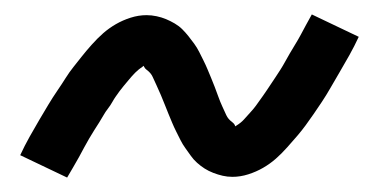

<svg xmlns="http://www.w3.org/2000/svg" viewBox="-20 -429 540 266"><path d="M73 -183 8 -214Q14 -227 21 -239.5Q28 -252 34.5 -263Q41 -274 47 -284Q53 -294 59.5 -303.5Q66 -313 71 -321Q76 -329 82 -336.5Q88 -344 93.5 -351Q99 -358 107 -367Q115 -376 123 -383Q131 -390 140.5 -395.5Q150 -401 161 -404.5Q172 -408 183 -408Q190 -408 197 -406.5Q204 -405 210 -402.5Q216 -400 222 -396.5Q228 -393 232.5 -388.5Q237 -384 241 -379Q245 -374 249 -368.5Q253 -363 256 -357Q259 -351 262 -345Q265 -339 267.5 -333Q270 -327 272.5 -321Q275 -315 277.5 -308.5Q280 -302 282.5 -295Q285 -288 288 -281.5Q291 -275 293.5 -269.5Q296 -264 301.5 -260Q307 -256 306 -250H301Q301 -251 307.5 -255Q314 -259 318 -263.5Q322 -268 327 -273.5Q332 -279 334.5 -282.5Q337 -286 339.5 -289.5Q342 -293 344.5 -296.5Q347 -300 350 -304.5Q353 -309 356 -313.5Q359 -318 362 -322.5Q365 -327 368.5 -332.5Q372 -338 375 -343.5Q378 -349 381.5 -355Q385 -361 389 -367.5Q393 -374 396.5 -380.5Q400 -387 404 -394.5Q408 -402 412 -409L477 -378Q471 -365 464 -352.5Q457 -340 450.5 -329Q444 -318 438 -307.5Q432 -297 426 -288Q420 -279 414.5 -271Q409 -263 403.5 -255.5Q398 -248 392 -241Q386 -234 378 -225Q370 -216 362 -209Q354 -202 344.5 -196.5Q335 -191 324 -187.5Q313 -184 302 -184Q295 -184 288.5 -185.5Q282 -187 275.5 -189.5Q269 -192 263.5 -195.5Q258 -199 253 -203.5Q248 -208 244.5 -213Q241 -218 237 -223.5Q233 -229 230 -235Q227 -241 224 -247Q221 -253 218.5 -259Q216 -265 213.5 -271Q211 -277 208.5 -283.5Q206 -290 203 -297Q200 -304 197 -310.5Q194 -317 191.5 -322.5Q189 -328 183.5 -332Q178 -336 179 -342H184Q184 -341 178 -337Q172 -333 167.5 -328.5Q163 -324 158.5 -318.5Q154 -313 151 -309.5Q148 -306 145.5 -302.5Q143 -299 140.5 -295.5Q138 -292 135.5 -287.5Q133 -283 129.5 -278.5Q126 -274 123.5 -269.5Q121 -265 117.5 -259.5Q114 -254 110.5 -248.5Q107 -243 103.5 -237Q100 -231 96.5 -224.5Q93 -218 89.5 -211.5Q86 -205 81.5 -197.5Q77 -190 73 -183Z"/></svg>

Font: Iosevka Term Curly Oblique
Style: Regular
Weight: 400
Italic angle: -9°
Designer: Belleve Invis
Foundry: Belleve Invis
Version: Version 32.3.0